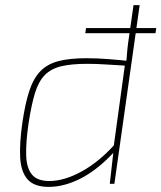

<svg xmlns="http://www.w3.org/2000/svg" viewBox="-20 -720 632 752"><path d="M592 -610 589 -590H314L317 -610ZM319 -492Q360 -492 404.5 -488.5Q449 -485 496 -480L486 -462Q432 -465 395.5 -467.5Q359 -470 321 -470Q260 -470 220 -460.5Q180 -451 155.5 -426Q131 -401 117 -355.5Q103 -310 92 -238Q81 -163 82.5 -112.5Q84 -62 105 -36.5Q126 -11 173 -11Q231 -11 299 -48Q367 -85 430 -155V-128Q399 -94 366.5 -67.5Q334 -41 301 -23.5Q268 -6 235 3Q202 12 171 12Q114 12 88 -17.5Q62 -47 59 -103.5Q56 -160 68 -242Q79 -317 95.5 -366Q112 -415 139.5 -442.5Q167 -470 210.5 -481Q254 -492 319 -492ZM527 -700 428 0H410L425 -133L424 -137L469 -464L475 -481Q477 -507 479 -527.5Q481 -548 485 -574L503 -700Z"/></svg>

Font: Exo 2 Thin
Style: Italic
Weight: 250
Italic angle: -8°
Designer: Natanael Gama
Foundry: Natanael Gama
Version: Version 2.010